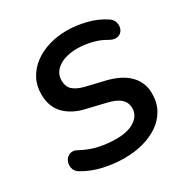

<svg xmlns="http://www.w3.org/2000/svg" viewBox="-166 -852 964 998"><g transform="rotate(-30 315.5 -352.5)"><path d="M300 10Q237 10 174.5 -4Q112 -18 60 -49Q41 -60 34.5 -76.5Q28 -93 31 -110Q34 -127 45 -139.5Q56 -152 73 -155Q90 -158 111 -146Q158 -120 209.5 -109Q261 -98 312 -98Q382 -98 422.5 -125Q463 -152 463 -196Q463 -229 439 -251.5Q415 -274 357 -287L248 -313Q175 -330 132 -374.5Q89 -419 89 -493Q89 -545 111 -586Q133 -627 172 -656Q211 -685 261.5 -700Q312 -715 369 -715Q422 -715 482 -700.5Q542 -686 591 -653Q608 -642 614 -625.5Q620 -609 617 -592.5Q614 -576 603 -565Q592 -554 574 -552.5Q556 -551 532 -565Q497 -586 453 -596.5Q409 -607 367 -607Q323 -607 288.5 -594Q254 -581 235 -558Q216 -535 216 -504Q216 -466 238 -446Q260 -426 303 -415L412 -389Q501 -368 545.5 -322Q590 -276 590 -211Q590 -156 567 -114.5Q544 -73 503.5 -45.5Q463 -18 411 -4Q359 10 300 10Z"/></g></svg>

Font: Nunito Variable Extra Light
Style: Italic
Weight: 200
Italic angle: -9°
Designer: Vernon Adams
Foundry: Vernon Adams
Version: Version 3.602